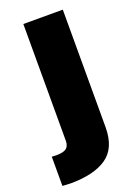

<svg xmlns="http://www.w3.org/2000/svg" viewBox="-173 -588 597 844"><g transform="rotate(-20 125.5 -165.5)"><path d="M234.4 -530.3V19.5Q234.4 116.7 175 158Q115.7 199.2 4.9 199.2Q-4.9 199.2 -32.2 197.3V60.5Q-23.4 61.5 -10.7 61.5Q22.9 61.5 36.4 50.5Q49.8 39.6 49.8 15.6V-530.3Z"/></g></svg>

Font: Pretendard Std Black
Style: Regular
Weight: 900
Designer: Base glyphs from Inter by Rasmus Andersson; Hangeul glyphs from Noto Sans CJK(Source Han Sans) by Jang Soo-young and Kan
Foundry: Kil Hyung-jin
Version: Version 1.309